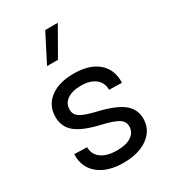

<svg xmlns="http://www.w3.org/2000/svg" viewBox="-191 -874 865 975"><g transform="rotate(-30 242.0 -386.5)"><path d="M233.4 -778.3 149.9 -615H213.9L307.1 -778.3ZM246.8 -514.6Q159.4 -514.6 108.4 -475.3Q57.4 -436 57.4 -368.7Q57.4 -312 99.1 -277.1Q140.9 -242.2 238.3 -219.7Q304.7 -204.3 331.7 -187.7Q358.6 -171.1 358.6 -141.8Q358.6 -106.4 328.6 -86.3Q298.6 -66.2 245.6 -66.2Q186.3 -66.2 153.2 -90.1Q120.1 -114 120.1 -156.5L45.9 -158.7Q42.5 -83.7 95.7 -39.4Q148.9 4.9 242.9 4.9Q302.7 4.9 347 -13.2Q391.4 -31.2 415.8 -64Q440.2 -96.7 440.2 -140.6Q440.2 -195.3 397 -230.2Q353.8 -265.1 254.9 -288.1Q189.7 -303.5 164.1 -319.8Q138.4 -336.2 138.4 -365.7Q138.4 -401.9 167.8 -422.5Q197.3 -443.1 247.6 -443.1Q301.8 -443.1 332.2 -419.4Q362.5 -395.8 362.5 -353.3L437 -351.6Q439.9 -428 389.4 -471.3Q338.9 -514.6 246.8 -514.6Z"/></g></svg>

Font: Estedad-FD-VF Thin
Style: Regular
Weight: 100
Designer: Amin Abedi
Version: Version 5.0